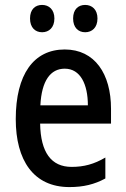

<svg xmlns="http://www.w3.org/2000/svg" viewBox="-20 -750 512 780"><path d="M102 -675C102 -638 123 -619 151 -619C179 -619 201 -638 201 -675C201 -711 179 -730 151 -730C123 -730 102 -712 102 -675ZM277 -675C277 -638 298 -619 326 -619C354 -619 376 -638 376 -675C376 -711 354 -730 326 -730C298 -730 277 -712 277 -675ZM243 -549C117 -549 44 -448 44 -266C44 -99 116 10 262 10C319 10 364 -1 408 -25V-110C362 -83 321 -72 271 -72C188 -72 145 -131 143 -248H431V-308C431 -450 365 -549 243 -549ZM243 -471C307 -471 337 -407 337 -322H144C149 -422 185 -471 243 -471Z"/></svg>

Font: Noto Sans Armenian Condensed Medium
Style: Regular
Weight: 500
Width: 3
Designer: Monotype Design Team
Foundry: Monotype Imaging Inc.
Version: Version 2.008